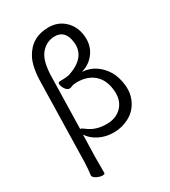

<svg xmlns="http://www.w3.org/2000/svg" viewBox="-218 -819 1001 1129"><g transform="rotate(-30 282.5 -255.0)"><path d="M154 193Q154 202 138 202Q122 202 101 192Q80 182 78 169V165Q83 132 85 78L97 -459Q99 -558 128 -613Q181 -712 297 -712Q361 -712 404.5 -671Q448 -630 455.5 -565.5Q463 -501 430 -452.5Q397 -404 337 -387Q389 -383 427 -356.5Q465 -330 488.5 -290Q512 -250 518.5 -192.5Q525 -135 500.5 -85.5Q476 -36 427 -10Q378 16 323 16Q268 16 224 -6.5Q180 -29 158 -64L154 88ZM160 -100 162 -101Q167 -101 173.5 -96.5Q180 -92 197 -80Q243 -48 310 -48Q377 -48 415.5 -90Q454 -132 446 -203Q438 -274 394.5 -311.5Q351 -349 280 -349Q259 -349 245.5 -343.5Q232 -338 227 -338Q211 -338 199 -355Q187 -372 185 -388Q183 -404 197 -404Q250 -404 268 -411Q396 -456 384 -560Q374 -648 302 -648Q247 -648 208.5 -603.5Q170 -559 168 -452Z"/></g></svg>

Font: LXGW WenKai
Style: Regular
Weight: 400
Designer: LXGW / Fontworks Inc.
Foundry: LXGW / Fontworks Inc.
Version: Version 1.520; June 14, 2025